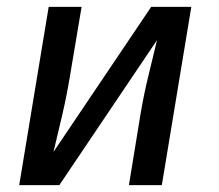

<svg xmlns="http://www.w3.org/2000/svg" viewBox="-20 -540 640 560"><path d="M36 0 122 -520H218L183 -312Q174 -258 161.5 -204.5Q149 -151 136 -97L421 -520H538L452 0H356L390 -208Q399 -262 412 -315.5Q425 -369 438 -423L153 0Z"/></svg>

Font: Iosevka Etoile Medium
Style: Italic
Weight: 500
Italic angle: -9°
Designer: Belleve Invis
Foundry: Belleve Invis
Version: Version 22.1.2; ttfautohint (v1.8.4)